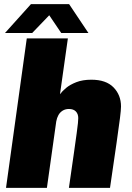

<svg xmlns="http://www.w3.org/2000/svg" viewBox="-20 -905 637 925"><path d="M9 0 109 -720H307L269 -451Q279 -465 298 -481Q317 -497 347.5 -509Q378 -521 420 -521Q491 -521 527 -484Q563 -447 563 -392Q563 -376 558 -336Q553 -296 541.5 -216Q530 -136 510 0H312Q327 -104 336 -167Q345 -230 349.5 -263.5Q354 -297 355.5 -312Q357 -327 357 -336Q357 -356 345.5 -368Q334 -380 312 -380Q295 -380 282 -372Q269 -364 261.5 -350.5Q254 -337 251 -320L206 0ZM4 -746 129 -885H313L406 -746H275L204 -851H236L135 -746Z"/></svg>

Font: Chivo Medium Black
Style: Italic
Weight: 900
Italic angle: -8.05°
Version: Version 2.002